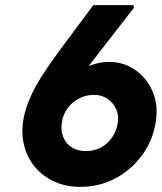

<svg xmlns="http://www.w3.org/2000/svg" viewBox="-20 -731 633 751"><path d="M294 0Q240 0 195.5 -19.5Q151 -39 120.5 -73.5Q90 -108 76.5 -154Q63 -200 70 -253Q75 -290 88 -324.5Q101 -359 120.5 -394.5Q140 -430 166 -467.5Q192 -505 223 -547L345 -711H502L504 -701L338 -487Q306 -445 281.5 -408.5Q257 -372 237 -336Q217 -300 196 -260L174 -329Q189 -364 215 -393.5Q241 -423 274 -444.5Q307 -466 340.5 -477.5Q374 -489 405 -489Q464 -489 509 -457.5Q554 -426 576.5 -374Q599 -322 590 -260Q580 -186 538 -127Q496 -68 432.5 -34Q369 0 294 0ZM316 -140Q348 -140 374.5 -154Q401 -168 418.5 -193.5Q436 -219 441 -252Q445 -280 434 -304.5Q423 -329 400.5 -344.5Q378 -360 348 -360Q316 -360 288.5 -345.5Q261 -331 243.5 -306.5Q226 -282 222 -252Q217 -220 227.5 -194.5Q238 -169 261 -154.5Q284 -140 316 -140Z"/></svg>

Font: Lexend
Style: Bold Italic
Weight: 700
Italic angle: -8.13011°
Designer: Bonnie Shaver-Troup, Thomas Jockin
Foundry: Lexend
Version: Version 1.007